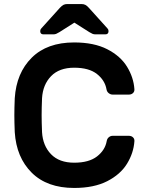

<svg xmlns="http://www.w3.org/2000/svg" viewBox="-20 -920 724 950"><path d="M51 0ZM618 -248Q630 -248 638 -240.5Q646 -233 645 -221Q641 -163 608.5 -110Q576 -57 510.5 -23.5Q445 10 347 10Q213 10 137 -65.5Q61 -141 53 -266Q51 -316 51 -350Q51 -384 53 -434Q61 -559 137 -634.5Q213 -710 347 -710Q445 -710 510.5 -676.5Q576 -643 608.5 -590Q641 -537 645 -479Q646 -467 638 -459.5Q630 -452 618 -452H537Q527 -452 518 -459Q509 -466 507 -478Q499 -523 459.5 -554Q420 -585 347 -585Q273 -585 232.5 -543Q192 -501 188 -434Q186 -384 186 -350Q186 -316 188 -266Q192 -199 232.5 -157Q273 -115 347 -115Q420 -115 460 -146Q500 -177 508 -222Q510 -234 518.5 -241Q527 -248 537 -248ZM420 -881 512 -779Q517 -774 517 -766Q517 -750 501 -750H453Q444 -750 438 -752.5Q432 -755 422 -761L348 -808L274 -761Q264 -755 258 -752.5Q252 -750 243 -750H195Q179 -750 179 -766Q179 -774 184 -779L276 -881Q286 -892 294 -896Q302 -900 313 -900H383Q394 -900 402 -896Q410 -892 420 -881Z"/></svg>

Font: Hezaedrus Medium
Style: Regular
Weight: 500
Designer: Hubert & Fischer
Foundry: Hubert & Fischer
Version: Version 1.10;September 3, 2019;FontCreator 11.5.0.2425 64-bi